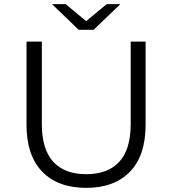

<svg xmlns="http://www.w3.org/2000/svg" viewBox="-20 -901 832 927"><path d="M108 -299V-700H182V-302Q182 -180 237 -120Q292 -60 396 -60Q501 -60 556 -120Q611 -180 611 -302V-700H683V-299Q683 -150 607.5 -72Q532 6 396 6Q260 6 184 -72Q108 -150 108 -299ZM561 -881 432 -757H360L231 -881H297L396 -799L495 -881Z"/></svg>

Font: APTA Sans Regular
Style: Regular
Weight: 400
Version: Version 7.200